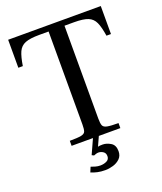

<svg xmlns="http://www.w3.org/2000/svg" viewBox="-153 -759 882 1044"><g transform="rotate(-20 288.0 -236.5)"><path d="M147 0V-29Q193 -29 213 -33Q233 -37 237.5 -49.5Q242 -62 242 -89V-627H188Q134 -627 106.5 -616Q79 -605 66.5 -577.5Q54 -550 46 -498H20V-660H556V-498H530Q522 -550 509.5 -577.5Q497 -605 470 -616Q443 -627 389 -627H334V-89Q334 -62 339 -49.5Q344 -37 364.5 -33Q385 -29 429 -29V0ZM275 187Q249 187 229.5 182.5Q210 178 193 171L205 142Q216 146 229.5 150Q243 154 258 154Q278 154 294.5 146Q311 138 311 119Q311 101 298 92.5Q285 84 271 84Q264 84 256.5 86.5Q249 89 244 91L232 85L271 -1H305L280 54Q285 52 292 51.5Q299 51 308 51Q330 51 353.5 65Q377 79 377 114Q377 141 360.5 157Q344 173 320.5 180Q297 187 275 187Z"/></g></svg>

Font: Frank Ruhl Libre
Style: Regular
Weight: 400
Designer: Yanek Iontef
Foundry: Fontef
Version: Version 6.004